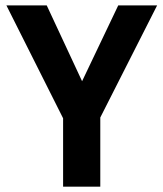

<svg xmlns="http://www.w3.org/2000/svg" viewBox="-20 -696 606 716"><path d="M354 0H215.3V-254.9L3.9 -675.8H154.3L286.1 -393.1L420.9 -675.8H565.9L354 -257.8Z"/></svg>

Font: Cadman
Style: Bold
Weight: 700
Designer: Paul James MIller
Foundry: High-Logic / Made with FontCreator
Version: Version 2.114;March 28, 2021;FontCreator 13.0.0.2683 64-bit